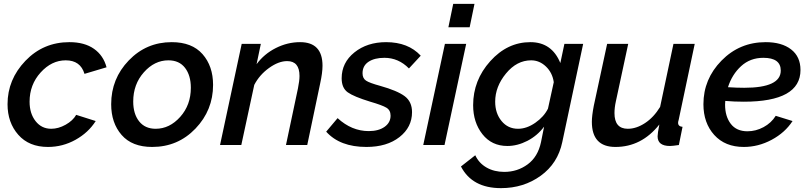

<svg xmlns="http://www.w3.org/2000/svg" viewBox="-20 -750 4183 993"><path d="M19 -211Q19 -339 111.5 -435.5Q204 -532 339 -532Q417 -532 466 -497.5Q515 -463 531 -402L417 -368Q396 -438 320 -438Q247 -438 190 -375Q133 -312 133 -224Q133 -163 164 -123.5Q195 -84 245 -84Q282 -84 319.5 -105Q357 -126 374 -156L475 -124Q437 -64 370.5 -27Q304 10 228 10Q130 10 74.5 -53Q19 -116 19 -211Z M555 -211Q555 -343 646 -437.5Q737 -532 868 -532Q973 -532 1027.5 -470Q1082 -408 1082 -311Q1082 -180 991 -85Q900 10 767 10Q663 10 609 -52Q555 -114 555 -211ZM967 -296Q967 -360 937 -399Q907 -438 851 -438Q779 -438 724 -376Q669 -314 669 -225Q669 -161 699.5 -122.5Q730 -84 785 -84Q857 -84 912 -145.5Q967 -207 967 -296Z M1230 -523H1329L1307 -418Q1346 -471 1406.5 -501.5Q1467 -532 1532 -532Q1648 -532 1648 -410Q1648 -374 1636 -319L1569 0H1459L1521 -293Q1529 -333 1529 -357Q1529 -434 1465 -434Q1421 -434 1371.5 -398.5Q1322 -363 1295 -311L1228 0H1118Z M1667 -69 1726 -139Q1799 -72 1887 -72Q1938 -72 1969 -94Q2000 -116 2000 -152Q2000 -180 1978.5 -193Q1957 -206 1895 -224Q1810 -250 1778.5 -272.5Q1747 -295 1747 -345Q1747 -426 1813 -479Q1879 -532 1977 -532Q2091 -532 2156 -462L2095 -396Q2041 -451 1968 -451Q1917 -451 1886 -430.5Q1855 -410 1855 -371Q1855 -345 1873 -333Q1891 -321 1946 -306Q2035 -281 2073 -252.5Q2111 -224 2111 -170Q2111 -92 2046 -41Q1981 10 1875 10Q1738 10 1667 -69Z M2324 -730H2434L2409 -609H2299ZM2281 -523H2391L2279 0H2169Z M2364 111 2438 53Q2457 94 2496.5 116.5Q2536 139 2588 139Q2656 139 2709 100Q2762 61 2778 -15L2794 -95Q2759 -48 2707.5 -21.5Q2656 5 2604 5Q2523 5 2475 -56Q2427 -117 2427 -206Q2427 -335 2515.5 -433.5Q2604 -532 2723 -532Q2834 -532 2878 -424L2899 -523H2996L2888 -15Q2865 95 2776.5 159Q2688 223 2571 223Q2422 223 2364 111ZM2814 -188 2844 -325Q2837 -374 2803.5 -406Q2770 -438 2727 -438Q2653 -438 2597 -370Q2541 -302 2541 -224Q2541 -164 2574 -124Q2607 -84 2659 -84Q2704 -84 2748.5 -115Q2793 -146 2814 -188Z M3041 -120Q3041 -151 3051 -203L3120 -523H3229L3165 -225Q3158 -193 3158 -165Q3158 -84 3227 -84Q3271 -84 3316 -113.5Q3361 -143 3394 -197L3463 -523H3573L3490 -130Q3487 -121 3487 -115Q3487 -96 3510 -94L3491 0Q3458 5 3445 5Q3381 5 3381 -45Q3381 -60 3390 -106Q3298 10 3163 10Q3041 10 3041 -120Z M3827 -224Q3778 -224 3731 -228Q3730 -221 3730 -209Q3730 -148 3759.5 -109.5Q3789 -71 3846 -71Q3889 -71 3929 -92.5Q3969 -114 3992 -151L4079 -124Q4040 -64 3971 -27Q3902 10 3827 10Q3730 10 3674 -52Q3618 -114 3618 -211Q3618 -341 3711.5 -436.5Q3805 -532 3940 -532Q4023 -532 4071.5 -494.5Q4120 -457 4120 -388Q4120 -224 3827 -224ZM3928 -451Q3860 -451 3813 -408Q3766 -365 3745 -299Q3790 -296 3829 -296Q4018 -296 4018 -385Q4018 -451 3928 -451Z"/></svg>

Font: Raleway-v4020 SemiBold
Style: Italic
Weight: 600
Italic angle: -12°
Designer: Matt McInerney, Pablo Impallari, Rodrigo Fuenzalida
Foundry: Matt McInerney, Pablo Impallari, Rodrigo Fuenzalida
Version: Version 4.020;PS 004.020;hotconv 1.0.88;makeotf.lib2.5.64775